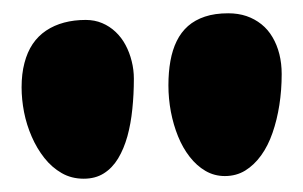

<svg xmlns="http://www.w3.org/2000/svg" viewBox="-20 -659 456 289"><path d="M318.5 -394Q302.5 -394 289.2 -401.8Q276 -409.5 265.5 -423Q255 -436.5 248 -453.8Q241 -471 237.2 -490.8Q233.5 -510.5 233.5 -530.5Q233.5 -550.5 236.5 -567.2Q239.5 -584 246 -597.2Q252.5 -610.5 263 -619.8Q273.5 -629 288.5 -634Q303.5 -639 323.5 -639Q338.5 -639 351 -634.8Q363.5 -630.5 373.5 -622.5Q383.5 -614.5 390.2 -603Q397 -591.5 400.5 -577.5Q404 -563.5 404 -547.5Q404 -523.5 400.5 -501Q397 -478.5 390.2 -459Q383.5 -439.5 373 -425Q362.5 -410.5 349 -402.2Q335.5 -394 318.5 -394ZM106 -390Q87.5 -390 72.8 -398.5Q58 -407 46.8 -421.2Q35.5 -435.5 27.8 -453.2Q20 -471 16.2 -490.2Q12.5 -509.5 12.5 -527.5Q12.5 -548 16.8 -564.2Q21 -580.5 29.2 -592.8Q37.5 -605 49.5 -613Q61.5 -621 76.5 -625Q91.5 -629 109 -629Q122.5 -629 133.8 -624.2Q145 -619.5 154 -611Q163 -602.5 169 -591.2Q175 -580 178.2 -567Q181.5 -554 181.5 -540.5Q181.5 -517 179.2 -495Q177 -473 171.8 -454Q166.5 -435 157.8 -420.5Q149 -406 136.2 -398Q123.5 -390 106 -390Z"/></svg>

Font: Gluten Thin Black
Style: Regular
Weight: 900
Version: Version 1.300